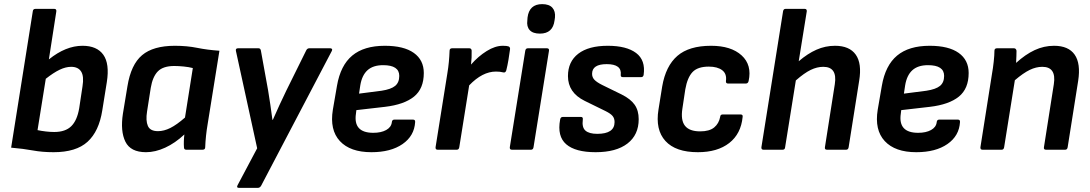

<svg xmlns="http://www.w3.org/2000/svg" viewBox="-20 -726 5287 931"><path d="M240 12Q185 12 139 3.5Q93 -5 34 -10L139 -671Q140 -683 152 -683H243Q255 -683 253 -670L217 -438Q299 -504 380 -504Q450 -504 481 -460.5Q512 -417 498 -328L476 -191Q460 -89 404.5 -38.5Q349 12 240 12ZM162 -95Q181 -91 202.5 -88.5Q224 -86 243 -86Q297 -86 325.5 -114Q354 -142 364 -201L380 -307Q388 -356 373.5 -379Q359 -402 325 -402Q299 -402 269.5 -388Q240 -374 202 -344Z M688 12Q613 12 588 -39Q563 -90 576 -175L598 -308Q615 -413 669 -458.5Q723 -504 828 -504Q887 -504 936 -494Q985 -484 1044 -480L987 -125Q982 -96 979 -67.5Q976 -39 975 -12Q975 0 962 0H883Q872 0 872 -12Q871 -26 871.5 -42Q872 -58 874 -74Q829 -32 781 -10Q733 12 688 12ZM746 -90Q775 -90 806 -105.5Q837 -121 877 -156L915 -396Q896 -401 871 -403.5Q846 -406 825 -406Q771 -406 745.5 -380Q720 -354 711 -300L693 -185Q686 -141 697 -115.5Q708 -90 746 -90Z M1139 185Q1125 185 1132 172L1227 -7L1124 -479Q1121 -492 1135 -492H1233Q1243 -492 1245 -481L1280 -288Q1286 -253 1291 -217.5Q1296 -182 1301 -145H1303Q1335 -218 1368 -286L1465 -482Q1470 -492 1480 -492H1581Q1587 -492 1589.5 -488.5Q1592 -485 1589 -479L1246 175Q1240 185 1230 185Z M1781 12Q1678 12 1628 -42Q1578 -96 1594 -194L1614 -310Q1631 -409 1688 -456.5Q1745 -504 1846 -504Q1938 -504 1986.5 -469.5Q2035 -435 2035 -372Q2035 -296 1987.5 -257.5Q1940 -219 1847 -208L1708 -192L1706 -175Q1692 -82 1790 -82Q1828 -82 1852.5 -95.5Q1877 -109 1880 -133Q1881 -146 1892 -146H1983Q1994 -146 1993 -134Q1989 -67 1932 -27.5Q1875 12 1781 12ZM1721 -272 1830 -286Q1876 -293 1896 -309.5Q1916 -326 1916 -358Q1916 -410 1838 -410Q1789 -410 1762 -385.5Q1735 -361 1727 -312Z M2102 0Q2091 0 2092 -12L2149 -369Q2154 -399 2156.5 -426Q2159 -453 2160 -480Q2160 -492 2173 -492H2255Q2266 -492 2267 -481Q2268 -448 2264 -413Q2299 -453 2340 -478.5Q2381 -504 2418 -504Q2438 -504 2446 -501Q2455 -497 2453 -486Q2450 -463 2445.5 -436Q2441 -409 2435 -385Q2431 -372 2420 -375Q2405 -379 2385 -379Q2319 -379 2255 -312L2207 -12Q2205 0 2195 0Z M2462 0Q2451 0 2452 -12L2527 -480Q2529 -492 2540 -492H2631Q2644 -492 2642 -480L2567 -12Q2565 0 2555 0ZM2598 -563Q2564 -563 2548.5 -580Q2533 -597 2537 -627L2538 -641Q2546 -706 2609 -706Q2643 -706 2658.5 -688.5Q2674 -671 2671 -641L2669 -627Q2661 -563 2598 -563Z M2868 12Q2770 12 2725.5 -26.5Q2681 -65 2696 -146Q2698 -159 2709 -159H2797Q2808 -159 2806 -146Q2801 -108 2819 -92.5Q2837 -77 2876 -77Q2960 -77 2960 -134Q2960 -152 2950.5 -163.5Q2941 -175 2917 -187L2815 -237Q2734 -277 2734 -357Q2734 -427 2784 -465.5Q2834 -504 2927 -504Q3018 -504 3064.5 -469Q3111 -434 3101 -363Q3099 -352 3089 -352H3000Q2989 -352 2990 -363Q2996 -415 2922 -415Q2851 -415 2851 -368Q2851 -351 2862.5 -339Q2874 -327 2900 -314L2994 -268Q3038 -246 3057.5 -218Q3077 -190 3077 -148Q3077 -72 3022.5 -30Q2968 12 2868 12Z M3364 12Q3256 12 3206.5 -42.5Q3157 -97 3173 -195L3191 -307Q3208 -406 3264.5 -455Q3321 -504 3428 -504Q3525 -504 3576 -457.5Q3627 -411 3610 -333Q3607 -321 3597 -321H3510Q3499 -321 3500 -333Q3505 -368 3482 -385.5Q3459 -403 3417 -403Q3363 -403 3338 -376.5Q3313 -350 3303 -293L3289 -200Q3280 -143 3301.5 -116Q3323 -89 3375 -89Q3420 -89 3443 -108Q3466 -127 3472 -159Q3473 -171 3484 -171H3571Q3583 -171 3581 -159Q3573 -77 3516 -32.5Q3459 12 3364 12Z M3682 0Q3671 0 3672 -12L3777 -671Q3779 -683 3789 -683H3882Q3893 -683 3892 -671L3853 -429Q3896 -466 3939 -485Q3982 -504 4029 -504Q4099 -504 4129.5 -461Q4160 -418 4146 -334L4095 -12Q4093 0 4083 0H3990Q3978 0 3980 -12L4028 -318Q4041 -402 3972 -402Q3942 -402 3911 -387Q3880 -372 3839 -336L3787 -12Q3786 0 3775 0Z M4423 12Q4320 12 4270 -42Q4220 -96 4236 -194L4256 -310Q4273 -409 4330 -456.5Q4387 -504 4488 -504Q4580 -504 4628.5 -469.5Q4677 -435 4677 -372Q4677 -296 4629.5 -257.5Q4582 -219 4489 -208L4350 -192L4348 -175Q4334 -82 4432 -82Q4470 -82 4494.5 -95.5Q4519 -109 4522 -133Q4523 -146 4534 -146H4625Q4636 -146 4635 -134Q4631 -67 4574 -27.5Q4517 12 4423 12ZM4363 -272 4472 -286Q4518 -293 4538 -309.5Q4558 -326 4558 -358Q4558 -410 4480 -410Q4431 -410 4404 -385.5Q4377 -361 4369 -312Z M4744 0Q4733 0 4734 -12L4790 -367Q4795 -395 4798.5 -427Q4802 -459 4802 -480Q4802 -492 4815 -492H4896Q4907 -492 4909 -480Q4909 -471 4908.5 -454.5Q4908 -438 4907 -421Q4952 -462 4997 -483Q5042 -504 5091 -504Q5161 -504 5191 -461Q5221 -418 5208 -334L5157 -12Q5155 0 5145 0H5052Q5040 0 5042 -12L5090 -318Q5103 -402 5034 -402Q5004 -402 4973 -387Q4942 -372 4901 -337L4849 -12Q4847 0 4837 0Z"/></svg>

Font: Sofia Sans
Style: Bold Italic
Weight: 700
Italic angle: -9°
Designer: Botio Nikoltchev, Ani Petrova
Foundry: lettersoup
Version: Version 4.101; ttfautohint (v1.8.4.7-5d5b)